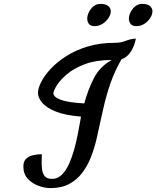

<svg xmlns="http://www.w3.org/2000/svg" viewBox="-20 -947 810 995"><path d="M241.2 27.8Q211.9 27.8 179.2 15.9Q146.5 3.9 123.8 -20.8Q101.1 -45.4 101.1 -84Q101.1 -110.4 115.2 -124Q129.4 -137.7 151.4 -142.8Q173.3 -147.9 196.8 -147.9Q196.8 -140.1 196.3 -128.4Q195.8 -116.7 195.8 -104Q195.8 -85 198.7 -65.4Q201.7 -45.9 213.1 -33Q224.6 -20 250 -20Q278.8 -20 300.3 -41.3Q321.8 -62.5 337.2 -96.4Q352.5 -130.4 363.5 -169.2Q374.5 -208 381.6 -244.1Q388.7 -280.3 393.1 -305.2L399.9 -342.8Q318.4 -349.1 269.3 -368.9Q220.2 -388.7 198.5 -414.8Q176.8 -440.9 176.8 -465.8Q176.8 -488.8 193.4 -522Q210 -555.2 242.7 -590.3Q275.4 -625.5 323.5 -656.2Q371.6 -687 434.6 -706.1Q497.6 -725.1 575.2 -725.1Q606 -725.1 631.6 -735.4Q657.2 -745.6 684.1 -747.1Q678.7 -714.4 660.4 -682.9Q642.1 -651.4 609.9 -640.1Q576.2 -582.5 553.7 -519Q531.2 -455.6 516.1 -387.2L500 -315.9Q491.2 -272.9 480 -225.3Q468.8 -177.7 451.2 -132.8Q433.6 -87.9 406.2 -51.5Q378.9 -15.1 338.6 6.3Q298.3 27.8 241.2 27.8ZM417 -411.1Q435.5 -481 466.3 -541.5Q497.1 -602.1 559.1 -636.2Q477.1 -636.2 419.4 -614.3Q361.8 -592.3 325.9 -561.5Q290 -530.8 273.4 -502.9Q256.8 -475.1 256.8 -463.9Q256.8 -444.3 294.9 -429.9Q333 -415.5 417 -411.1ZM687 -811.5Q666 -811.5 657 -823Q647.9 -834.5 647.9 -849.6Q647.9 -866.2 656.7 -884Q665.5 -901.9 680.9 -914.3Q696.3 -926.8 715.8 -926.8Q745.1 -926.8 757.6 -915.3Q770 -903.8 770 -888.7Q770 -872.1 758.5 -854Q747.1 -835.9 728.3 -823.7Q709.5 -811.5 687 -811.5ZM470.2 -811.5Q449.7 -811.5 440.9 -823Q432.1 -834.5 432.1 -849.6Q432.1 -866.2 440.7 -884Q449.2 -901.9 464.6 -914.3Q480 -926.8 500 -926.8Q528.8 -926.8 541.5 -915.3Q554.2 -903.8 554.2 -888.7Q554.2 -872.1 542.5 -854Q530.8 -835.9 511.7 -823.7Q492.7 -811.5 470.2 -811.5Z"/></svg>

Font: Norican
Style: Regular
Weight: 400
Designer: Vernon Adams
Foundry: Vernon Adams
Version: Version 1.100; ttfautohint (v1.8.4.7-5d5b);gftools[0.9.33]